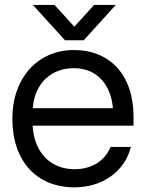

<svg xmlns="http://www.w3.org/2000/svg" viewBox="-20 -765 605 796"><path d="M289.1 11.7C402.8 11.7 497.6 -53.2 522.5 -155.8H438.5C413.1 -95.2 357.9 -63.5 289.1 -63.5C189.5 -63.5 121.6 -132.3 115.2 -244.1H533.7V-280.3C533.7 -453.1 436.5 -557.6 286.6 -557.6C135.3 -557.6 31.2 -440.4 31.2 -273.4C31.2 -97.2 131.3 11.7 289.1 11.7ZM115.7 -316.4C124 -418.9 190.9 -482.4 286.6 -482.4C377 -482.4 439 -420.4 448.2 -316.4ZM116.2 -744.6 249.5 -598.1H327.1L460 -744.6H370.1L288.1 -654.3L206.1 -744.6Z"/></svg>

Font: Guggenheim Sans Display
Style: Regular
Weight: 400
Designer: Modified by Tom Baber under direction of Pentagram Design 2023
Foundry: rsms
Version: Version 1.001;Glyphs 3.1.2 (3151)